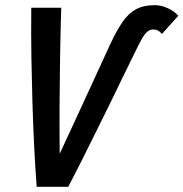

<svg xmlns="http://www.w3.org/2000/svg" viewBox="-20 -723 710 743"><path d="M122 0Q116 -80 112 -161Q108 -242 105.5 -326.5Q103 -411 101.5 -502Q100 -593 101 -693H217Q214 -596 212.5 -502.5Q211 -409 210.5 -316.5Q210 -224 211 -128Q248 -208 281 -279Q314 -350 345 -418Q376 -486 408 -555Q432 -606 454.5 -638.5Q477 -671 506 -687Q535 -703 578 -703Q596 -703 612 -698Q628 -693 642.5 -684.5Q657 -676 670 -662L607 -592Q596 -603 588.5 -606Q581 -609 573 -609Q559 -609 548 -598.5Q537 -588 526 -567.5Q515 -547 500 -516Q475 -466 452 -418Q429 -370 405.5 -322Q382 -274 357 -224Q332 -174 304.5 -118.5Q277 -63 244 0Z"/></svg>

Font: Ubuntu Sans Mono Medium
Style: Italic
Weight: 500
Italic angle: -13.5°
Monospace: yes
Designer: Dalton Maag Ltd
Foundry: Dalton Maag Ltd
Version: Version 1.006